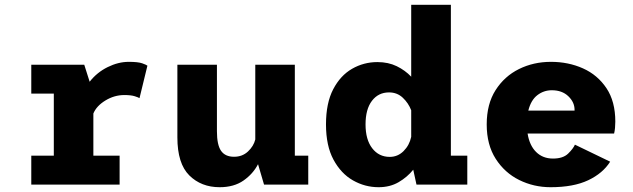

<svg xmlns="http://www.w3.org/2000/svg" viewBox="-20 -770 2640 801"><path d="M110.5 0V-120.5H204.5V-379.5H110.5V-500H331.5L354 -429Q384.5 -468 429 -490Q473.5 -512 517 -512Q556 -512 573.5 -505.8Q591 -499.5 595 -496L562 -360.5Q558 -363.5 542.2 -368.5Q526.5 -373.5 498.5 -373.5Q457 -373.5 419.8 -350.8Q382.5 -328 369.5 -296.5V-120.5H479V0Z M896.5 11Q819.5 11 769.8 -38.2Q720 -87.5 720 -197V-500H885V-222.5Q885 -165.5 902.2 -140.8Q919.5 -116 956.5 -116Q991 -116 1014.5 -138Q1038 -160 1045 -188V-500H1210V-120.5H1266V0H1081.5L1056.5 -85Q1035.5 -44.5 995.8 -16.8Q956 11 896.5 11Z M1559.5 11Q1502.5 11 1452.5 -17.5Q1402.5 -46 1371.2 -104Q1340 -162 1340 -251Q1340 -340 1370 -397.5Q1400 -455 1448.8 -483Q1497.5 -511 1554.5 -511Q1600 -511 1635.2 -493.8Q1670.5 -476.5 1695.5 -450V-750H1861V-120.5H1929.5V0H1717.5L1704 -62Q1679 -31 1643 -10Q1607 11 1559.5 11ZM1505 -251Q1505 -187.5 1532.8 -151.5Q1560.5 -115.5 1606 -115.5Q1639.5 -115.5 1663.8 -139.8Q1688 -164 1695.5 -199V-310Q1684 -340 1660.5 -362.2Q1637 -384.5 1603 -384.5Q1558.5 -384.5 1531.8 -349.5Q1505 -314.5 1505 -251Z M2277 11Q2207 11 2146.2 -19Q2085.5 -49 2048 -107.5Q2010.5 -166 2010.5 -251Q2010.5 -336 2047.5 -394Q2084.5 -452 2145.2 -482Q2206 -512 2278.5 -512Q2351 -512 2412 -484.8Q2473 -457.5 2510 -402.2Q2547 -347 2547 -262.5Q2547 -250.5 2545.8 -236.8Q2544.5 -223 2542 -213H2181Q2189 -163 2216.8 -135.8Q2244.5 -108.5 2287 -108.5Q2329 -108.5 2350.2 -129.2Q2371.5 -150 2378.5 -166.5L2525.5 -95.5Q2495 -47 2433.8 -18Q2372.5 11 2277 11ZM2282 -393.5Q2248.5 -393.5 2221.8 -373Q2195 -352.5 2184 -308.5H2377V-312Q2377 -343.5 2351 -368.5Q2325 -393.5 2282 -393.5Z"/></svg>

Font: Trispace
Style: Bold
Weight: 700
Designer: Tyler Finck
Foundry: Etcetera Type Company
Version: Version 1.210; ttfautohint (v1.8.3)